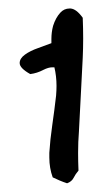

<svg xmlns="http://www.w3.org/2000/svg" viewBox="-20 -668 241 443"><path d="M170.9 -627Q171.9 -602.5 171.9 -579.1Q171.9 -556.6 170.9 -535.2Q168.9 -491.2 166.5 -449.2Q164.1 -407.2 162.1 -364.3Q160.2 -340.8 160.2 -315.4Q160.2 -294.9 161.1 -274.4Q154.3 -266.6 149.9 -257.8Q145.5 -249 134.8 -245.1Q126 -248 117.7 -251.5Q109.4 -254.9 101.6 -258.8Q93.8 -280.3 93.8 -304.7V-315.4Q95.7 -345.7 100.6 -379.4Q105.5 -413.1 109.4 -447.3Q110.4 -459 110.4 -469.7Q110.4 -492.2 105.5 -512.7H100.6Q91.8 -512.7 80.1 -506.8Q65.4 -499 49.8 -497.1Q25.4 -510.7 25.4 -522.5Q25.4 -533.2 37.6 -542Q49.8 -550.8 67.9 -557.1Q85.9 -563.5 98.6 -568.4V-578.1Q98.6 -593.8 102.5 -608.4Q108.4 -627 119.1 -638.7Q127.9 -648.4 140.6 -648.4H142.6Q156.2 -647.5 170.9 -627Z"/></svg>

Font: Crafty Girls
Style: Regular
Weight: 400
Designer: Crystal Kluge
Foundry: Font Diner, Inc DBA Tart Workshop
Version: Version 1.000